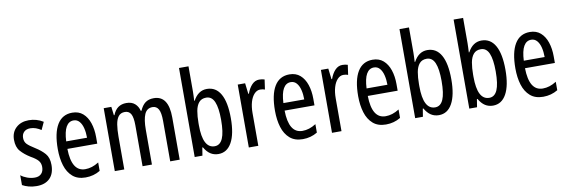

<svg xmlns="http://www.w3.org/2000/svg" viewBox="-55 -1182 4772 1614"><g transform="rotate(-10 2331.5 -375.0)"><path d="M307 -144Q307 -70 267 -30Q227 10 155 10Q118 10 87 1.5Q56 -7 33 -20V-104Q55 -86 87 -74.5Q119 -63 152 -63Q187 -63 207 -83.5Q227 -104 227 -141Q227 -173 208.5 -195Q190 -217 145 -242Q95 -273 64 -308.5Q33 -344 33 -406Q33 -470 74.5 -508.5Q116 -547 183 -547Q250 -547 306 -512L276 -447Q255 -461 232 -469.5Q209 -478 184 -478Q150 -478 130.5 -459Q111 -440 111 -408Q111 -376 130 -356Q149 -336 196 -307Q246 -276 276.5 -241Q307 -206 307 -144Z M554 -546Q609 -546 645 -514.5Q681 -483 699 -429.5Q717 -376 717 -309V-253H462Q465 -59 581 -59Q610 -59 638.5 -68Q667 -77 697 -96V-24Q641 10 572 10Q504 10 462 -26.5Q420 -63 401 -125Q382 -187 382 -265Q382 -402 425.5 -474Q469 -546 554 -546ZM554 -480Q513 -480 490 -440Q467 -400 463 -317H641Q641 -361 632 -398Q623 -435 603.5 -457.5Q584 -480 554 -480Z M1250 -547Q1376 -547 1376 -360V0H1295V-345Q1295 -415 1278 -445Q1261 -475 1227 -475Q1179 -475 1159 -429.5Q1139 -384 1139 -296V0H1059V-348Q1059 -417 1042.5 -446Q1026 -475 991 -475Q955 -475 936 -450.5Q917 -426 910 -382Q903 -338 903 -281V0H822V-537H887L896 -464H901Q933 -547 1016 -547Q1062 -547 1089 -523Q1116 -499 1125 -461H1131Q1150 -505 1178 -526Q1206 -547 1250 -547Z M1585 -543Q1585 -527 1584 -508Q1583 -489 1582 -466H1586Q1629 -546 1703 -546Q1780 -546 1820 -475.5Q1860 -405 1860 -269Q1860 -135 1820 -62.5Q1780 10 1706 10Q1668 10 1638.5 -9Q1609 -28 1586 -68H1581L1570 0H1504V-760H1585ZM1685 -475Q1645 -475 1623 -449Q1601 -423 1593 -378Q1585 -333 1585 -276V-257Q1585 -60 1686 -60Q1732 -60 1754.5 -111Q1777 -162 1777 -270Q1777 -372 1755 -423.5Q1733 -475 1685 -475Z M2150 -547Q2174 -547 2196 -540L2184 -456Q2167 -463 2144 -463Q2116 -463 2093.5 -439Q2071 -415 2059 -374Q2047 -333 2047 -280V0H1966V-537H2029L2040 -445H2045Q2062 -492 2088.5 -519.5Q2115 -547 2150 -547Z M2408 -546Q2463 -546 2499 -514.5Q2535 -483 2553 -429.5Q2571 -376 2571 -309V-253H2316Q2319 -59 2435 -59Q2464 -59 2492.5 -68Q2521 -77 2551 -96V-24Q2495 10 2426 10Q2358 10 2316 -26.5Q2274 -63 2255 -125Q2236 -187 2236 -265Q2236 -402 2279.5 -474Q2323 -546 2408 -546ZM2408 -480Q2367 -480 2344 -440Q2321 -400 2317 -317H2495Q2495 -361 2486 -398Q2477 -435 2457.5 -457.5Q2438 -480 2408 -480Z M2860 -547Q2884 -547 2906 -540L2894 -456Q2877 -463 2854 -463Q2826 -463 2803.5 -439Q2781 -415 2769 -374Q2757 -333 2757 -280V0H2676V-537H2739L2750 -445H2755Q2772 -492 2798.5 -519.5Q2825 -547 2860 -547Z M3118 -546Q3173 -546 3209 -514.5Q3245 -483 3263 -429.5Q3281 -376 3281 -309V-253H3026Q3029 -59 3145 -59Q3174 -59 3202.5 -68Q3231 -77 3261 -96V-24Q3205 10 3136 10Q3068 10 3026 -26.5Q2984 -63 2965 -125Q2946 -187 2946 -265Q2946 -402 2989.5 -474Q3033 -546 3118 -546ZM3118 -480Q3077 -480 3054 -440Q3031 -400 3027 -317H3205Q3205 -361 3196 -398Q3187 -435 3167.5 -457.5Q3148 -480 3118 -480Z M3467 -543Q3467 -527 3466 -508Q3465 -489 3464 -466H3468Q3511 -546 3585 -546Q3662 -546 3702 -475.5Q3742 -405 3742 -269Q3742 -135 3702 -62.5Q3662 10 3588 10Q3550 10 3520.5 -9Q3491 -28 3468 -68H3463L3452 0H3386V-760H3467ZM3567 -475Q3527 -475 3505 -449Q3483 -423 3475 -378Q3467 -333 3467 -276V-257Q3467 -60 3568 -60Q3614 -60 3636.5 -111Q3659 -162 3659 -270Q3659 -372 3637 -423.5Q3615 -475 3567 -475Z M3929 -543Q3929 -527 3928 -508Q3927 -489 3926 -466H3930Q3973 -546 4047 -546Q4124 -546 4164 -475.5Q4204 -405 4204 -269Q4204 -135 4164 -62.5Q4124 10 4050 10Q4012 10 3982.5 -9Q3953 -28 3930 -68H3925L3914 0H3848V-760H3929ZM4029 -475Q3989 -475 3967 -449Q3945 -423 3937 -378Q3929 -333 3929 -276V-257Q3929 -60 4030 -60Q4076 -60 4098.5 -111Q4121 -162 4121 -270Q4121 -372 4099 -423.5Q4077 -475 4029 -475Z M4460 -546Q4515 -546 4551 -514.5Q4587 -483 4605 -429.5Q4623 -376 4623 -309V-253H4368Q4371 -59 4487 -59Q4516 -59 4544.5 -68Q4573 -77 4603 -96V-24Q4547 10 4478 10Q4410 10 4368 -26.5Q4326 -63 4307 -125Q4288 -187 4288 -265Q4288 -402 4331.5 -474Q4375 -546 4460 -546ZM4460 -480Q4419 -480 4396 -440Q4373 -400 4369 -317H4547Q4547 -361 4538 -398Q4529 -435 4509.5 -457.5Q4490 -480 4460 -480Z"/></g></svg>

Font: Noto Sans Malayalam ExtraCondensed
Style: Regular
Weight: 400
Width: 2
Designer: Jelle Bosma - Monotype Design Team
Foundry: Monotype Imaging Inc.
Version: Version 2.104; ttfautohint (v1.8.4.7-5d5b)